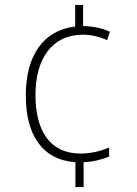

<svg xmlns="http://www.w3.org/2000/svg" viewBox="-20 -744 553 774"><path d="M315 -639V-724H283V-637C157 -623 84 -522 84 -360C84 -201 149 -100 284 -90V10H317V-90C359 -92 394 -102 420 -113V-149C386 -135 347 -125 305 -125C180 -125 123 -218 123 -361C123 -508 190 -604 314 -604C345 -604 380 -597 412 -582L423 -616C392 -630 358 -638 315 -639Z"/></svg>

Font: Noto Sans Malayalam SemiCondensed ExtraLight
Style: Regular
Weight: 200
Width: 4
Designer: Jelle Bosma - Monotype Design Team
Foundry: Monotype Imaging Inc.
Version: Version 2.104